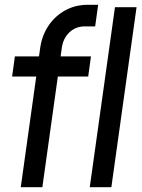

<svg xmlns="http://www.w3.org/2000/svg" viewBox="-20 -780 590 800"><path d="M66.5 0H156.5L221 -461H347.5L359 -545H232.5L237.5 -580.5Q243 -620.5 269.2 -645.2Q295.5 -670 333 -670H376.5L389 -760H345.5Q294 -760 252 -737Q210 -714 182.5 -673.5Q155 -633 147.5 -580.5L142.5 -545H42L30.5 -461H131ZM354 0H444L549 -750H459Z"/></svg>

Font: Mohave Medium
Style: Italic
Weight: 500
Italic angle: -8°
Designer: Gumpita Rahayu
Foundry: Tokotype
Version: Version 2.002; ttfautohint (v1.8.3)